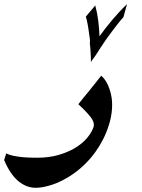

<svg xmlns="http://www.w3.org/2000/svg" viewBox="-185 -706 687 932"><path d="M414.1 -622.6Q400.9 -608.4 387 -590.6Q373 -572.8 359.9 -555.2Q346.7 -537.6 335.4 -522Q324.2 -506.3 317.4 -496.1L312 -487.3Q307.6 -481.9 303.5 -475.3Q299.3 -468.8 294.9 -461.4Q286.6 -447.8 277.6 -435.1Q268.6 -422.4 261.2 -412.6Q260.7 -411.6 260.3 -410.9Q259.8 -410.2 259.3 -409.2Q258.3 -408.2 256.3 -405.8Q256.3 -417 255.9 -429.9Q255.4 -442.9 254.6 -455.3Q253.9 -467.8 252.9 -478.8Q252 -489.7 251 -496.1L252 -507.8Q252 -511.7 251 -519Q250 -526.4 249.5 -527.8Q248 -538.1 246.3 -551.3Q244.6 -564.5 242.4 -577.6Q240.2 -590.8 237.5 -603.3Q234.9 -615.7 231.4 -624.5Q235.4 -629.9 240 -635.3Q244.6 -640.6 248.5 -645.5Q255.4 -653.3 263.2 -662.6Q271 -671.9 277.3 -679.7Q287.1 -644 292 -604.5Q296.9 -564.9 297.9 -529.8Q310.5 -547.4 325.9 -567.4Q341.3 -587.4 358.6 -607.9Q376 -628.4 394.5 -648.4Q413.1 -668.5 431.6 -686ZM342.8 -96.7Q320.8 -27.3 277.1 33Q233.4 93.3 171.9 137.2Q118.7 173.8 71 189.7Q23.4 205.6 -11.7 205.6Q-57.1 205.6 -96.4 172.9Q-135.7 140.1 -165 70.8L-154.8 38.6Q-141.1 45.9 -121.1 50Q-101.1 54.2 -79.6 56.4Q-58.1 58.6 -37.8 59.1Q-17.6 59.6 -2.9 59.6Q52.2 59.6 98.4 46.4Q144.5 33.2 179.7 12Q214.8 -9.3 237.8 -36.4Q260.7 -63.5 269.5 -90.8Q274.9 -112.3 254.6 -138.2Q234.4 -164.1 195.3 -200.2Q209.5 -218.3 223.6 -235.6Q237.8 -252.9 251.5 -269.5Q265.1 -286.6 278.8 -303.7Q292.5 -320.8 306.2 -338.4Q325.2 -322.8 338.4 -294.2Q351.6 -265.6 356.9 -231.4Q361.3 -201.2 357.7 -166.3Q354 -131.3 342.8 -96.7Z"/></svg>

Font: XB Khoramshahr
Style: Bold Italic
Weight: 700
Italic angle: -12°
Designer: Behnam
Foundry: Irmug
Version: Version 8.005 2009